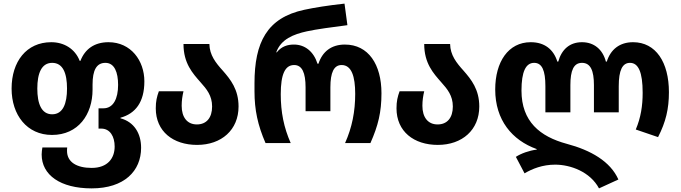

<svg xmlns="http://www.w3.org/2000/svg" viewBox="-20 -790 3757 1060"><path d="M486 250C666 250 759 154 759 26C759 -54 720 -117 645 -137V-140C728 -163 777 -226 777 -341C777 -455 703 -557 579 -557C501 -557 449 -519 424 -454H420C394 -521 333 -557 263 -557C126 -557 44 -450 44 -301C44 -155 129 -45 267 -45C412 -45 491 -158 491 -295V-323C491 -403 513 -443 562 -443C612 -443 632 -391 632 -321C632 -246 606 -192 551 -192H524V-80H539C588 -80 613 -36 613 19C613 84 574 137 486 137C405 137 350 106 350 43C350 38 350 31 351 24H214C212 37 210 50 210 63C210 176 313 250 486 250ZM268 -159C208 -159 186 -219 186 -301C186 -385 209 -443 268 -443C328 -443 350 -385 350 -301C350 -219 328 -159 268 -159Z M1068 10C1203 10 1297 -73 1297 -202C1297 -296 1253 -351 1210 -400C1171 -443 1137 -486 1136 -547H993C993 -440 1044 -385 1087 -336C1121 -298 1151 -262 1151 -202C1151 -140 1120 -103 1067 -103C1013 -103 983 -143 983 -206C983 -235 987 -261 993 -286H857C846 -256 840 -231 840 -192C840 -64 936 10 1068 10Z M1446 0H1585C1547 -86 1530 -171 1530 -270C1530 -381 1554 -431 1604 -431C1648 -431 1667 -388 1667 -308V-176H1804V-308C1804 -389 1823 -431 1866 -431C1921 -431 1941 -368 1941 -272C1941 -175 1924 -87 1885 0H2025C2068 -97 2086 -171 2086 -275C2086 -434 2014 -544 1884 -544C1809 -544 1760 -505 1738 -438H1733C1712 -505 1664 -544 1603 -544C1569 -544 1535 -535 1508 -501H1505C1531 -574 1601 -601 1674 -617C1723 -628 1819 -641 1898 -651L1882 -770C1790 -760 1716 -748 1660 -736C1454 -692 1385 -556 1385 -330V-286C1385 -183 1403 -99 1446 0Z M2397 10C2532 10 2626 -73 2626 -202C2626 -296 2582 -351 2539 -400C2500 -443 2466 -486 2465 -547H2322C2322 -440 2373 -385 2416 -336C2450 -298 2480 -262 2480 -202C2480 -140 2449 -103 2396 -103C2342 -103 2312 -143 2312 -206C2312 -235 2316 -261 2322 -286H2186C2175 -256 2169 -231 2169 -192C2169 -64 2265 10 2397 10Z M3287 250 3394 201C3350 101 3241 39 3109 4C2961 -36 2859 -119 2859 -290C2859 -395 2883 -443 2929 -443C2973 -443 2991 -400 2991 -314V-170H3129V-320C3129 -401 3147 -443 3193 -443C3241 -443 3259 -399 3259 -320V-170H3396V-314C3396 -402 3416 -443 3458 -443C3504 -443 3528 -393 3528 -278C3528 -206 3518 -141 3490 -75L3613 -33C3656 -117 3673 -189 3673 -281C3673 -446 3601 -557 3475 -557C3401 -557 3351 -517 3330 -450H3325C3307 -518 3259 -557 3193 -557C3126 -557 3081 -518 3062 -450H3057C3036 -517 2987 -557 2910 -557C2786 -557 2714 -448 2714 -296C2714 -127 2807 -16 2943 33V36C2902 41 2857 57 2828 76L2876 167C2918 142 2975 119 3045 119C3129 119 3238 158 3287 250Z"/></svg>

Font: Noto Sans Georgian SemiCondensed Bold
Style: Regular
Weight: 700
Width: 4
Designer: Monotype Design Team, Akaki Razmadze
Foundry: Google LLC
Version: Version 2.005